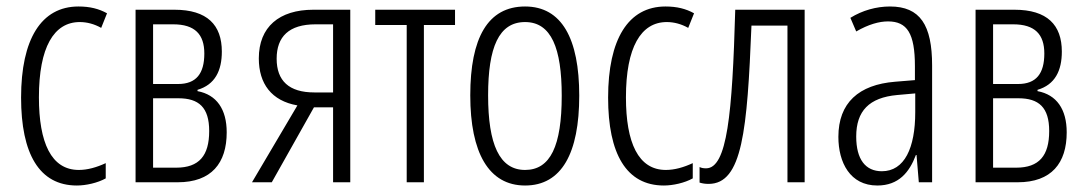

<svg xmlns="http://www.w3.org/2000/svg" viewBox="-20 -562 3349 592"><path d="M217 10C245 10 281 2 306 -12V-59C278 -46 250 -38 223 -38C138 -38 100 -122 100 -262C100 -416 146 -494 226 -494C248 -494 271 -488 292 -476L310 -521C285 -535 257 -542 222 -542C107 -542 45 -441 45 -261C45 -88 101 10 217 10Z M664 -403C664 -485 619 -532 518 -532H398V0H528C632 0 679 -59 679 -154C679 -225 648 -270 589 -281V-285C643 -301 664 -344 664 -403ZM610 -397C610 -335 585 -303 529 -303H452V-487H514C581 -487 610 -456 610 -397ZM625 -158C625 -82 594 -45 523 -45H452V-259H530C593 -259 625 -231 625 -158Z M818 0 948 -231H1007V0H1060V-532H946C841 -532 778 -479 778 -382C778 -304 817 -251 897 -237L757 0ZM833 -381C833 -449 871 -487 953 -487H1007V-277H949C871 -277 833 -313 833 -381Z M1383 -485V-532H1137V-485H1234V0H1287V-485Z M1766 -267C1766 -443 1712 -542 1599 -542C1484 -542 1430 -445 1430 -268C1430 -91 1487 10 1599 10C1712 10 1766 -90 1766 -267ZM1485 -268C1485 -416 1518 -494 1599 -494C1680 -494 1712 -413 1712 -267C1712 -112 1677 -38 1599 -38C1520 -38 1485 -117 1485 -268Z M2027 10C2055 10 2091 2 2116 -12V-59C2088 -46 2060 -38 2033 -38C1948 -38 1910 -122 1910 -262C1910 -416 1956 -494 2036 -494C2058 -494 2081 -488 2102 -476L2120 -521C2095 -535 2067 -542 2032 -542C1917 -542 1855 -441 1855 -261C1855 -88 1911 10 2027 10Z M2461 0V-532H2247C2238 -210 2222 -43 2157 -43C2149 -43 2143 -44 2137 -47V1C2147 4 2155 5 2165 5C2269 5 2284 -160 2297 -483H2408V0Z M2724 -542C2682 -542 2639 -530 2602 -507L2620 -465C2658 -487 2691 -496 2718 -496C2777 -496 2801 -459 2801 -358V-315L2740 -310C2628 -301 2565 -245 2565 -140C2565 -61 2601 10 2685 10C2751 10 2784 -31 2804 -84H2806L2813 0H2854V-360C2854 -485 2817 -542 2724 -542ZM2802 -274V-216C2802 -106 2769 -34 2699 -34C2649 -34 2620 -70 2620 -141C2620 -220 2660 -261 2746 -269Z M3254 -403C3254 -485 3209 -532 3108 -532H2988V0H3118C3222 0 3269 -59 3269 -154C3269 -225 3238 -270 3179 -281V-285C3233 -301 3254 -344 3254 -403ZM3200 -397C3200 -335 3175 -303 3119 -303H3042V-487H3104C3171 -487 3200 -456 3200 -397ZM3215 -158C3215 -82 3184 -45 3113 -45H3042V-259H3120C3183 -259 3215 -231 3215 -158Z"/></svg>

Font: Noto Sans UI Condensed Light
Style: Regular
Weight: 300
Width: 3
Designer: Monotype Design Team
Foundry: Monotype Imaging Inc.
Version: Version 1.901